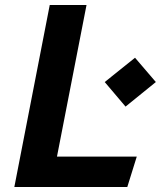

<svg xmlns="http://www.w3.org/2000/svg" viewBox="-20 -750 660 770"><path d="M37.5 0H490.5L528.5 -122H208.5L327 -730H179.5ZM400 -421 483.5 -322.5 605 -421 521.5 -518.5Z"/></svg>

Font: Monaspace Krypton
Style: Bold Italic
Weight: 700
Italic angle: -11°
Designer: Riley Cran & the Lettermatic Team
Foundry: Lettermatic
Version: Version 1.101 (Monaspace Krypton)